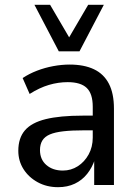

<svg xmlns="http://www.w3.org/2000/svg" viewBox="-20 -768 566 797"><path d="M221 9Q174 9 136.5 -11.5Q99 -32 77.5 -66Q56 -100 56 -142Q56 -195 83.5 -227Q111 -259 170 -273.5Q229 -288 323 -288H378V-227H329Q278 -227 243 -223Q208 -219 187 -210Q166 -201 156 -185Q146 -169 146 -145Q146 -106 172.5 -83Q199 -60 241 -60Q275 -60 303 -78Q331 -96 348 -127Q365 -158 365 -197V-325Q365 -379 340 -403Q315 -427 261 -427Q222 -427 183 -415.5Q144 -404 103 -378L74 -444Q101 -462 133.5 -474.5Q166 -487 201 -493.5Q236 -500 269 -500Q329 -500 370 -480.5Q411 -461 432 -420.5Q453 -380 453 -317V0H371V-107H374Q363 -73 342 -46.5Q321 -20 290.5 -5.5Q260 9 221 9ZM224 -555 123 -748H188L267 -613L346 -748H411L310 -555Z"/></svg>

Font: Nunito Sans 10pt SemiCondensed Medium
Style: Regular
Weight: 500
Width: 4
Designer: Vernon Adams
Foundry: Vernon Adams
Version: Version 3.101;gftools[0.9.27]